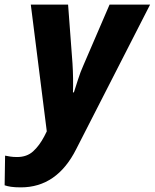

<svg xmlns="http://www.w3.org/2000/svg" viewBox="-85 -569 668 829"><path d="M5 240Q161 240 244 75L563 -549H388L276 -289Q262 -258 252 -226Q242 -194 234 -170H230Q231 -197 230.5 -230.5Q230 -264 228 -295L209 -549H48L117 -2L106 20Q85 60 58 84.5Q31 109 -11 109Q-28 109 -40.5 107Q-53 105 -63 103L-65 231Q-54 235 -37.5 237.5Q-21 240 5 240Z"/></svg>

Font: Noto Sans Display Extra
Style: Italic
Weight: 800
Italic angle: -12°
Designer: Monotype Design Team
Foundry: Monotype Imaging Inc.
Version: Version 1.900